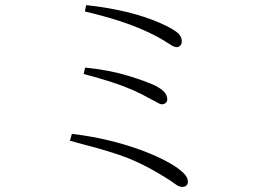

<svg xmlns="http://www.w3.org/2000/svg" viewBox="-20 -732 1040 753"><path d="M695 1Q682 1 666 -11Q650 -23 627 -37Q577 -68 533.5 -89Q490 -110 447.5 -124.5Q405 -139 358 -152Q311 -165 254 -180L262 -207Q338 -198 404 -182Q470 -166 523 -147Q576 -128 615 -108.5Q654 -89 676 -73Q698 -57 707.5 -44.5Q717 -32 717 -18Q717 -11 711.5 -5Q706 1 695 1ZM615 -323Q608 -323 597.5 -329.5Q587 -336 572 -343Q537 -363 500.5 -379Q464 -395 418 -410Q372 -425 308 -442L314 -467Q409 -457 478.5 -436Q548 -415 587 -397Q613 -384 624.5 -371Q636 -358 636 -342Q636 -334 630 -328.5Q624 -323 615 -323ZM674 -547Q667 -547 659.5 -550.5Q652 -554 643.5 -560Q635 -566 623 -573Q586 -595 543 -614Q500 -633 444.5 -651Q389 -669 313 -687L318 -712Q380 -705 428.5 -695.5Q477 -686 515 -675Q553 -664 580.5 -653Q608 -642 627 -633Q666 -614 679.5 -600.5Q693 -587 693 -570Q693 -562 690 -557Q687 -552 682.5 -549.5Q678 -547 674 -547Z"/></svg>

Font: Noto Serif SC ExtraLight ExtraLight
Style: Regular
Weight: 250
Version: Version 2.002-H1;hotconv 1.1.0;makeotfexe 2.6.0